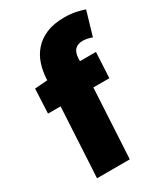

<svg xmlns="http://www.w3.org/2000/svg" viewBox="-177 -790 764 873"><g transform="rotate(-30 205.0 -354.0)"><path d="M373 -564Q361 -569 348.5 -571.5Q336 -574 324 -574Q300 -574 285 -560.5Q270 -547 268 -512V-500H352L345 -366H261L241 0H69L89 -366H23L29 -494L96 -499V-506Q98 -546 110 -582.5Q122 -619 147 -647Q172 -675 210.5 -691.5Q249 -708 305 -708Q340 -708 366.5 -702Q393 -696 410 -690Z"/></g></svg>

Font: Kilde Sans Black
Style: Regular
Weight: 900
Italic angle: -3°
Designer: Paul D. Hunt
Foundry: Adobe Systems Incorporated
Version: Version 1.050;PS Version 1.000;hotconv 1.0.70;makeotf.lib2.5